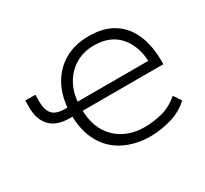

<svg xmlns="http://www.w3.org/2000/svg" viewBox="-110 -660 885 828"><g transform="rotate(-30 333.0 -246.0)"><path d="M427 8Q352 8 294.5 -21.5Q237 -51 206 -108Q175 -165 175 -246L185 -234H162Q98 -234 66 -267.5Q34 -301 34 -359V-396H84V-358Q84 -321 101.5 -300Q119 -279 165 -279H187L175 -261Q178 -332 206.5 -385.5Q235 -439 286.5 -469.5Q338 -500 410 -500Q484 -500 532.5 -468.5Q581 -437 604.5 -381Q628 -325 628 -250V-234H217L226 -246Q226 -147 281 -93Q336 -39 425 -39Q467 -39 511.5 -50.5Q556 -62 595 -96L620 -58Q583 -23 530 -7.5Q477 8 427 8ZM409 -454Q357 -454 317 -430.5Q277 -407 253 -365Q229 -323 226 -265L213 -279H604L580 -257Q580 -348 535.5 -401Q491 -454 409 -454Z"/></g></svg>

Font: Nunito Sans 7pt ExtraLight
Style: Regular
Weight: 250
Designer: Vernon Adams
Foundry: Vernon Adams
Version: Version 3.101;gftools[0.9.27]